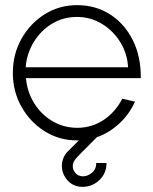

<svg xmlns="http://www.w3.org/2000/svg" viewBox="-20 -534 598 748"><path d="M280 13Q211 13 154.2 -22.5Q97.5 -58 63.8 -117.8Q30 -177.5 30 -250Q30 -323 63.8 -383Q97.5 -443 154.2 -478.5Q211 -514 280 -514Q353 -514 409.5 -477.5Q466 -441 497.8 -376.8Q529.5 -312.5 528.5 -229.5H81Q86.5 -174 114 -130.5Q141.5 -87 184.8 -61.8Q228 -36.5 280 -36Q337 -36 383 -66.2Q429 -96.5 456.5 -149.5L506 -138Q476 -71.5 415.5 -29.2Q355 13 280 13ZM80 -272H479Q476 -325 448.8 -369.5Q421.5 -414 377.2 -441Q333 -468 280 -468Q226.5 -468 183 -441.8Q139.5 -415.5 112 -371Q84.5 -326.5 80 -272ZM301 194Q265 193.5 243 168.5Q221 143.5 221 112.5Q221 97 226.8 82.2Q232.5 67.5 245 55L329 -29L358 0Q316 42 296 62Q276 82 269.8 92Q263.5 102 263.5 113Q263.5 128 273.8 140Q284 152 302.5 153Q321.5 153 338.2 139Q355 125 355 101H395Q395 141 367.2 167.5Q339.5 194 301 194Z"/></svg>

Font: Urbanist ExtraLight
Style: Regular
Weight: 200
Designer: Corey Hu
Foundry: Corey Hu
Version: Version 1.330; ttfautohint (v1.8.4.7-5d5b)